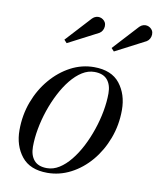

<svg xmlns="http://www.w3.org/2000/svg" viewBox="-80 -748 679 821"><g transform="rotate(10 260.0 -337.5)"><path d="M181 10Q105.5 10 69 -36Q32.5 -82 32.5 -149.5Q32.5 -215 54.2 -273Q76 -331 113.8 -375.2Q151.5 -419.5 199.5 -444.8Q247.5 -470 300.5 -470Q376.5 -470 412.8 -423.8Q449 -377.5 449 -310Q449 -244.5 427.2 -186.5Q405.5 -128.5 368 -84.2Q330.5 -40 282.2 -15Q234 10 181 10ZM176 -9.5Q203.5 -9.5 229 -25.5Q254.5 -41.5 277.2 -69.5Q300 -97.5 318.8 -133.8Q337.5 -170 351.2 -210.5Q365 -251 372.5 -292Q380 -333 380 -370Q380 -407 361.8 -428.5Q343.5 -450 305.5 -450Q278 -450 252.5 -434Q227 -418 204.2 -390Q181.5 -362 162.8 -325.8Q144 -289.5 130.2 -249Q116.5 -208.5 109 -167.5Q101.5 -126.5 101.5 -89.5Q101.5 -52.5 119.8 -31Q138 -9.5 176 -9.5ZM371.5 -550.5 359.5 -563.5 460 -673Q467.5 -680.5 476 -683Q484.5 -685.5 492.2 -684Q500 -682.5 506.2 -678Q512.5 -673.5 516 -667.5Q520.5 -659.5 520 -649.8Q519.5 -640 515 -631.8Q510.5 -623.5 502.5 -618.5ZM166.5 -550.5 154.5 -563.5 255 -673Q262.5 -680.5 271 -683Q279.5 -685.5 287.2 -684Q295 -682.5 301.2 -678Q307.5 -673.5 311 -667.5Q315.5 -659.5 315 -649.8Q314.5 -640 310 -631.8Q305.5 -623.5 297.5 -618.5Z"/></g></svg>

Font: Bodoni Moda 11pt
Style: Italic
Weight: 400
Italic angle: -13°
Version: Version 2.004